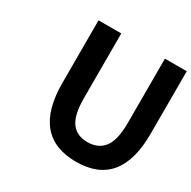

<svg xmlns="http://www.w3.org/2000/svg" viewBox="-166 -904 1079 1082"><g transform="rotate(30 374.0 -363.0)"><path d="M462 14Q174 14 174 -333V-740H322V-320Q322 -209 357.5 -161.5Q393 -114 462 -114Q532 -114 569 -162Q606 -210 606 -320V-740H748V-333Q748 14 462 14Z"/></g></svg>

Font: NotoSansHansBold
Style: Bold
Weight: 700
Designer: Ryoko NISHIZUKA  (kana & ideographs); Paul D. Hunt (Latin, Greek & Cyrillic); Wenlong ZHANG  (bopomofo); Sandoll Communi
Foundry: Adobe Systems Incorporated
Version: Version 1.00;December 8, 2021;FontCreator 13.0.0.2675 64-bit